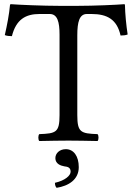

<svg xmlns="http://www.w3.org/2000/svg" viewBox="-20 -673 637 919"><path d="M295 41C266 41 245 60 245 84C245 111 270 120 287 123C305 125 318 129 318 149C318 167 292 191 243 202C243 211 245 220 251 226C308 217 357 187 357 127C357 75 333 41 295 41ZM350 -122V-504C350 -568 360 -606 396 -606H418C493 -606 540 -580 557 -503C568 -503 582 -504 591 -508C584 -554 579 -605 578 -650C578 -651 576 -653 575 -653C541 -650 430 -645 351 -645H265C188 -645 70 -650 32 -653C30 -653 28 -651 28 -650C24 -605 14 -553 3 -505C13 -501 25 -500 37 -500C57 -580 103 -606 169 -606H218C255 -606 265 -568 265 -507V-122C265 -39 248 -34 168 -31C162 -25 162 -4 168 2C217 1 267.9 0 308 0C346.4 0 397 1 447 2C453 -4 453 -25 447 -31C367 -34 350 -39 350 -122Z"/></svg>

Font: Libertinus Math
Style: Regular
Weight: 400
Designer: Philipp H. Poll
Foundry: Khaled Hosny
Version: Version 6.2